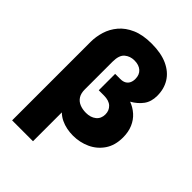

<svg xmlns="http://www.w3.org/2000/svg" viewBox="-267 -854 1184 1184"><g transform="rotate(45 325.0 -262.0)"><path d="M65.5 210V-474Q65.5 -520 79.5 -565.8Q93.5 -611.5 125.5 -649.5Q157.5 -687.5 210.2 -710.5Q263 -733.5 339.5 -733.5Q423 -733.5 479 -707.5Q535 -681.5 563.2 -636Q591.5 -590.5 591.5 -530Q591.5 -478.5 566 -444Q540.5 -409.5 498.5 -386Q535 -372.5 563.5 -347Q592 -321.5 608 -284.2Q624 -247 624 -199Q624 -130 592 -83Q560 -36 508.2 -12.2Q456.5 11.5 397 11.5Q370 11.5 343 6.2Q316 1 291.5 -10.8Q267 -22.5 247.5 -41.5V210ZM355 -144.5Q395 -144.5 420.8 -165.2Q446.5 -186 446.5 -223Q446.5 -256.5 423.8 -277.8Q401 -299 357 -299H312V-442H357Q379.5 -442 394 -450.5Q408.5 -459 415.5 -473.8Q422.5 -488.5 422.5 -508Q422.5 -544.5 399.8 -564.8Q377 -585 337.5 -585Q300.5 -585 274 -562.8Q247.5 -540.5 247.5 -483.5V-241.5Q247.5 -208 261 -186.5Q274.5 -165 298.8 -154.8Q323 -144.5 355 -144.5Z"/></g></svg>

Font: Geologica Cursive ExtraBold
Style: Regular
Weight: 800
Designer: Sindre Bremnes, Frode Helland
Foundry: Monokrom Skriftforlag AS
Version: Version 1.010;gftools[0.9.28]